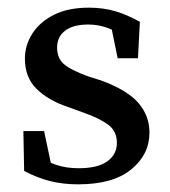

<svg xmlns="http://www.w3.org/2000/svg" viewBox="-20 -470 443 501"><path d="M184 11Q144 11 110.5 2.5Q77 -6 43 -24L41 -128H95L119 -15L72 -35V-69Q97 -50 124.5 -40.5Q152 -31 185 -31Q235 -31 260 -49Q285 -67 285 -97Q285 -126 265 -142.5Q245 -159 201 -175L157 -191Q106 -208 75.5 -238Q45 -268 45 -317Q45 -352 64.5 -382.5Q84 -413 121 -431.5Q158 -450 212 -450Q250 -450 281.5 -440.5Q313 -431 345 -413L340 -318H287L267 -416L304 -399V-373Q261 -406 210 -406Q171 -406 150 -390Q129 -374 129 -346Q129 -318 147 -302.5Q165 -287 212 -270L244 -260Q312 -235 341 -201.5Q370 -168 370 -124Q370 -67 322.5 -28Q275 11 184 11Z"/></svg>

Font: Lisu Bosa Medium
Style: Regular
Weight: 500
Designer: David Morse, Annie Olsen, Victor Gaultney, Frank Grießhammer (Latin)
Foundry: SIL International
Version: Version 2.000